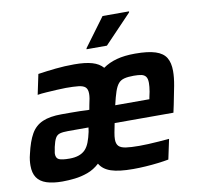

<svg xmlns="http://www.w3.org/2000/svg" viewBox="-80 -799 918 891"><g transform="rotate(-10 378.5 -354.0)"><path d="M144 8Q99 8 69 -2Q39 -12 24.5 -33.5Q10 -55 10 -90Q10 -102 11.5 -115.5Q13 -129 17 -144Q30 -202 49.5 -236Q69 -270 103.5 -285Q138 -300 193 -300Q213 -300 235.5 -300Q258 -300 280.5 -299.5Q303 -299 324 -298L328 -320Q332 -337 334 -349.5Q336 -362 336 -372Q336 -393 326 -402.5Q316 -412 293.5 -414.5Q271 -417 234 -417Q217 -417 192 -415.5Q167 -414 142 -412.5Q117 -411 100 -408L120 -503Q160 -509 203 -513.5Q246 -518 291 -518Q343 -518 375.5 -508.5Q408 -499 426 -478Q454 -498 491 -508Q528 -518 578 -518Q639 -518 674 -506.5Q709 -495 723.5 -471Q738 -447 738 -408Q738 -378 731 -340Q724 -302 714 -254L706 -217H429Q424 -193 420.5 -174Q417 -155 417 -142Q417 -121 427 -110.5Q437 -100 460.5 -96.5Q484 -93 524 -93Q542 -93 565.5 -94Q589 -95 615 -97Q641 -99 665 -101L645 -7Q624 -3 595.5 0.5Q567 4 536 6Q505 8 477 8Q410 8 373 -4.5Q336 -17 320 -45Q294 -21 263.5 -10Q233 1 202 4.5Q171 8 144 8ZM195 -91Q220 -91 238.5 -97.5Q257 -104 269 -116.5Q281 -129 289 -149.5Q297 -170 303 -198L306 -218H209Q185 -218 171 -214Q157 -210 149.5 -196.5Q142 -183 136 -156Q135 -147 133 -138.5Q131 -130 131 -124Q131 -104 145 -97.5Q159 -91 195 -91ZM446 -298H607L609 -309Q612 -321 614 -332.5Q616 -344 617 -354.5Q618 -365 618 -373Q618 -393 611 -402.5Q604 -412 590.5 -415Q577 -418 554 -418Q527 -418 509.5 -413.5Q492 -409 481.5 -396.5Q471 -384 463 -360.5Q455 -337 446 -298ZM360 -577 361 -582 460 -716H585L584 -711L456 -577Z"/></g></svg>

Font: Saira SemiCondensed SemiBold
Style: Italic
Weight: 600
Width: 4
Italic angle: -12°
Designer: Hector Gatti with collaboration of the Omnibus-Type team
Foundry: Omnibus-Type
Version: Version 1.101